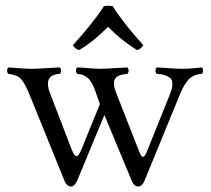

<svg xmlns="http://www.w3.org/2000/svg" viewBox="-20 -655 753 686"><path d="M382.8 -632.8Q418.5 -575.2 492.2 -493.2Q481.9 -478.5 469.2 -476.1Q411.6 -512.2 366.2 -559.1Q310.1 -502.9 262.2 -476.1Q250 -479 240.2 -493.2Q316.4 -577.6 351.1 -632.8Q367.2 -636.2 382.8 -632.8ZM193.8 -391.1Q160.6 -389.2 153.6 -369.6Q146.5 -350.1 161.1 -315.9L236.8 -119.1Q243.2 -103.5 248.5 -99.1Q253.9 -94.7 259.3 -100.1Q264.6 -105.5 271 -121.1L336.9 -283.2L329.1 -305.2Q328.1 -308.6 324.2 -319.3L319.3 -333.5Q317.9 -336.9 314.2 -345.7Q310.5 -354.5 308.1 -357.9Q305.7 -361.3 301.5 -367.7Q297.4 -374 293 -377L283.2 -383.8Q277.3 -387.2 270.5 -388.9Q263.7 -390.6 255.9 -391.1Q251.5 -395.5 251.5 -402.6Q251.5 -409.7 255.9 -414.1Q272.5 -413.6 298.3 -411.4Q324.2 -409.2 338.9 -409.2Q352.5 -409.2 385.5 -411.4Q418.5 -413.6 435.1 -414.1Q439.5 -409.7 439.5 -402.6Q439.5 -395.5 435.1 -391.1Q397.9 -388.2 389.9 -371.3Q381.8 -354.5 396 -320.8L478 -111.8Q483.4 -98.1 488 -95.5Q492.7 -92.8 496.6 -97.9Q500.5 -103 505.9 -116.2L585.9 -314.9Q590.8 -328.1 593.3 -335.9Q595.7 -343.8 595.9 -355Q596.2 -366.2 591.1 -372.8Q585.9 -379.4 573.2 -384.8Q560.5 -390.1 540 -391.1Q535.6 -395.5 535.6 -402.6Q535.6 -409.7 540 -414.1Q554.7 -413.6 584.2 -411.4Q613.8 -409.2 633.8 -409.2Q653.3 -409.2 673.1 -411.4Q692.9 -413.6 701.2 -414.1Q705.6 -409.7 705.6 -402.6Q705.6 -395.5 701.2 -391.1Q683.6 -390.1 670.7 -383.5Q657.7 -377 647.9 -363.8Q638.2 -350.6 633.1 -340.3Q627.9 -330.1 620.1 -311L496.1 -8.8Q487.8 11.2 474.1 11.2Q459.5 11.2 451.2 -7.8L353 -244.1L255.9 -9.8Q246.6 11.2 233.9 11.2Q219.2 11.2 210.9 -7.8L85.9 -315.9Q69.3 -356.9 55.4 -372.3Q41.5 -387.7 9.8 -391.1Q5.4 -395.5 5.4 -402.6Q5.4 -409.7 9.8 -414.1Q17.6 -413.6 47.4 -411.4Q77.1 -409.2 94.2 -409.2Q110.8 -409.2 144.8 -411.4Q178.7 -413.6 193.8 -414.1Q198.2 -409.7 198.2 -402.6Q198.2 -395.5 193.8 -391.1Z"/></svg>

Font: Linux Libertine Display G
Style: Regular
Weight: 400
Designer: Philipp H. Poll
Foundry: Philipp H. Poll
Version: Version 5.0.9